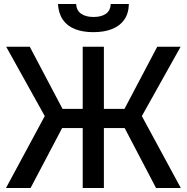

<svg xmlns="http://www.w3.org/2000/svg" viewBox="-20 -941 935 961"><path d="M10 0 204 -360 11 -707H129L293 -396H394V-707H500V-396H603L767 -707H884L690 -360L885 0H761L604 -300H500V0H394V-300H291L133 0ZM447 -780Q394 -780 355 -795.5Q316 -811 294.5 -842.5Q273 -874 270 -921H361Q363 -888 386.5 -872Q410 -856 448 -856Q487 -856 510 -872Q533 -888 534 -921H625Q624 -874 602 -842.5Q580 -811 540.5 -795.5Q501 -780 447 -780Z"/></svg>

Font: Onest Medium
Style: Regular
Weight: 500
Designer: Dmitri Voloshin, Andrey Kudryavtsev
Foundry: Dmitri Voloshin, Andrey Kudryavtsev
Version: Version 1.000;gftools[0.9.33]